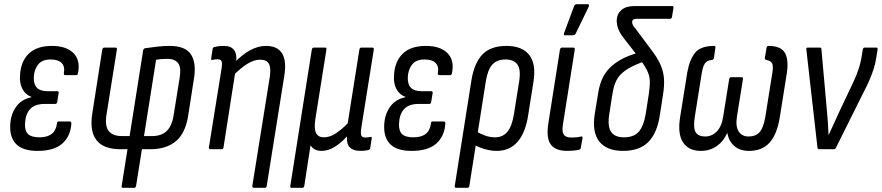

<svg xmlns="http://www.w3.org/2000/svg" viewBox="-20 -715 4225 920"><path d="M160 8Q90 8 58 -24Q26 -56 29 -116Q31 -166 56.5 -202.5Q82 -239 130 -249V-251Q101 -262 87 -289.5Q73 -317 76 -354Q79 -419 117 -457Q155 -495 229 -495Q297 -495 331.5 -461Q366 -427 354 -366Q353 -355 345 -355H292Q285 -355 286 -365Q292 -396 275.5 -413Q259 -430 222 -430Q181 -430 162 -405Q143 -380 142 -344Q141 -311 157 -294.5Q173 -278 208 -278H254Q263 -278 261 -269L254 -226Q252 -217 245 -217H194Q147 -217 124.5 -192.5Q102 -168 100 -124Q98 -89 114 -73Q130 -57 169 -57Q207 -57 228 -73.5Q249 -90 253 -124Q253 -133 261 -133H314Q322 -133 322 -123Q318 -62 278.5 -27Q239 8 160 8Z M570 185Q561 185 563 176L591 0H556Q477 0 443 -42.5Q409 -85 422 -170L470 -477Q472 -487 480 -487H534Q542 -487 540 -477L490 -164Q482 -110 501.5 -86.5Q521 -63 564 -63H601L666 -474Q668 -483 676 -484Q702 -488 733 -491.5Q764 -495 793 -495Q869 -495 895.5 -453.5Q922 -412 909 -336L882 -163Q869 -77 823 -38.5Q777 0 700 0H660L632 176Q630 185 623 185ZM670 -63H709Q753 -63 778.5 -87Q804 -111 812 -163L841 -343Q849 -393 833 -413Q817 -433 783 -433Q767 -433 754 -432Q741 -431 728 -429Z M1197 185Q1188 185 1189 176L1273 -348Q1279 -391 1268 -410Q1257 -429 1226 -429Q1198 -429 1166.5 -410Q1135 -391 1094 -350L1100 -412Q1140 -453 1178 -474Q1216 -495 1255 -495Q1309 -495 1331.5 -459.5Q1354 -424 1342 -350L1258 176Q1257 185 1248 185ZM988 0Q980 0 981 -9L1042 -389Q1046 -415 1041 -423Q1036 -431 1022 -431Q1017 -431 1010.5 -430Q1004 -429 998 -428Q990 -426 992 -436L999 -481Q1000 -489 1009 -490Q1020 -493 1031.5 -494Q1043 -495 1053 -495Q1088 -495 1102.5 -474Q1117 -453 1111 -415L1108 -400V-374L1051 -9Q1050 0 1041 0Z M1377 185Q1370 185 1371 176L1474 -477Q1476 -487 1484 -487H1538Q1546 -487 1544 -477L1491 -144Q1484 -98 1494.5 -77.5Q1505 -57 1532 -57Q1561 -57 1590 -76.5Q1619 -96 1646 -124L1702 -477Q1704 -487 1711 -487H1764Q1773 -487 1771 -477L1711 -101Q1707 -73 1712 -64.5Q1717 -56 1731 -56Q1737 -56 1744 -57Q1751 -58 1756 -59Q1763 -60 1761 -51L1754 -5Q1753 1 1745 4Q1736 6 1726.5 7Q1717 8 1707 8Q1673 8 1656.5 -8.5Q1640 -25 1643 -60H1641Q1613 -29 1582.5 -10.5Q1552 8 1520 8Q1502 8 1489 1Q1476 -6 1468 -19L1438 176Q1437 185 1428 185Z M1952 8Q1882 8 1850 -24Q1818 -56 1821 -116Q1823 -166 1848.5 -202.5Q1874 -239 1922 -249V-251Q1893 -262 1879 -289.5Q1865 -317 1868 -354Q1871 -419 1909 -457Q1947 -495 2021 -495Q2089 -495 2123.5 -461Q2158 -427 2146 -366Q2145 -355 2137 -355H2084Q2077 -355 2078 -365Q2084 -396 2067.5 -413Q2051 -430 2014 -430Q1973 -430 1954 -405Q1935 -380 1934 -344Q1933 -311 1949 -294.5Q1965 -278 2000 -278H2046Q2055 -278 2053 -269L2046 -226Q2044 -217 2037 -217H1986Q1939 -217 1916.5 -192.5Q1894 -168 1892 -124Q1890 -89 1906 -73Q1922 -57 1961 -57Q1999 -57 2020 -73.5Q2041 -90 2045 -124Q2045 -133 2053 -133H2106Q2114 -133 2114 -123Q2110 -62 2070.5 -27Q2031 8 1952 8Z M2166 185Q2158 185 2159 176L2239 -331Q2253 -415 2292.5 -455Q2332 -495 2407 -495Q2482 -495 2516 -451.5Q2550 -408 2536 -322L2511 -164Q2498 -79 2460 -35.5Q2422 8 2360 8Q2333 8 2303 -0.5Q2273 -9 2250 -23L2259 -87Q2279 -75 2303 -66Q2327 -57 2352 -57Q2390 -57 2412 -84.5Q2434 -112 2443 -170L2467 -321Q2477 -380 2460 -405Q2443 -430 2402 -430Q2362 -430 2339.5 -406Q2317 -382 2308 -326L2229 176Q2228 185 2219 185Z M2699 8Q2642 8 2619.5 -22Q2597 -52 2607 -121L2663 -477Q2665 -487 2673 -487H2727Q2736 -487 2734 -477L2677 -116Q2672 -82 2682 -69Q2692 -56 2718 -56Q2730 -56 2742 -57Q2754 -58 2764 -61Q2773 -63 2771 -52L2763 -7Q2762 1 2756 2Q2744 5 2728.5 6.5Q2713 8 2699 8ZM2687 -546Q2683 -546 2682 -549.5Q2681 -553 2683 -557L2731 -686Q2733 -691 2736.5 -693Q2740 -695 2746 -695H2795Q2801 -695 2802 -691.5Q2803 -688 2801 -683L2739 -555Q2735 -546 2724 -546Z M2966 8Q2887 8 2851.5 -37Q2816 -82 2830 -170L2847 -274Q2853 -309 2866 -338Q2879 -367 2902 -390Q2925 -413 2959 -431.5Q2993 -450 3041 -463L3072 -423Q3028 -407 2999.5 -391.5Q2971 -376 2953.5 -357.5Q2936 -339 2927 -314.5Q2918 -290 2913 -256L2900 -171Q2890 -113 2907 -85Q2924 -57 2970 -57Q3017 -57 3040.5 -83.5Q3064 -110 3074 -169L3089 -265Q3095 -306 3093.5 -331Q3092 -356 3078.5 -381.5Q3065 -407 3035 -447L2969 -532Q2950 -556 2942.5 -576.5Q2935 -597 2935 -618Q2936 -648 2957.5 -667Q2979 -686 3022 -686H3200Q3209 -686 3207 -677L3200 -634Q3199 -625 3190 -625H3032Q3009 -625 3009 -609Q3009 -595 3025 -578L3104 -472Q3132 -435 3145.5 -403.5Q3159 -372 3161.5 -339Q3164 -306 3157 -262L3142 -165Q3129 -77 3086.5 -34.5Q3044 8 2966 8Z M3338 8Q3279 8 3252.5 -33.5Q3226 -75 3239 -154L3273 -367Q3284 -429 3310.5 -462Q3337 -495 3402 -495Q3410 -495 3408 -486L3401 -438Q3399 -428 3392 -428Q3368 -426 3358 -411.5Q3348 -397 3343 -367L3309 -154Q3301 -102 3313.5 -81.5Q3326 -61 3359 -61Q3391 -61 3414.5 -85Q3438 -109 3445 -155L3474 -336Q3476 -345 3483 -345H3533Q3542 -345 3540 -336L3511 -155Q3504 -109 3519.5 -85Q3535 -61 3567 -61Q3601 -61 3619.5 -81.5Q3638 -102 3647 -154L3681 -367Q3686 -397 3680 -410.5Q3674 -424 3651 -428Q3644 -430 3645 -438L3653 -486Q3655 -495 3662 -495Q3723 -495 3741.5 -461Q3760 -427 3750 -363L3716 -150Q3703 -71 3667.5 -31.5Q3632 8 3569 8Q3526 8 3499.5 -14.5Q3473 -37 3465 -77H3464Q3448 -39 3415 -15.5Q3382 8 3338 8Z M3905 0Q3898 0 3897 -8L3844 -476Q3842 -487 3850 -487H3909Q3916 -487 3916 -479L3942 -188Q3945 -158 3947 -128.5Q3949 -99 3950 -69H3951Q3965 -99 3978.5 -129Q3992 -159 4006 -189L4062 -307Q4074 -332 4082.5 -353Q4091 -374 4097.5 -395Q4104 -416 4108 -440L4114 -477Q4116 -487 4123 -487H4178Q4187 -487 4185 -477L4179 -440Q4175 -412 4166.5 -385.5Q4158 -359 4146.5 -332Q4135 -305 4118 -273L3985 -6Q3982 0 3976 0Z"/></svg>

Font: Sofia Sans Condensed
Style: Italic
Weight: 400
Italic angle: -9°
Designer: Botio Nikoltchev, Ani Petrova
Foundry: lettersoup
Version: Version 4.101